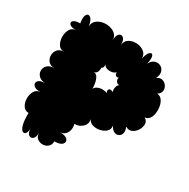

<svg xmlns="http://www.w3.org/2000/svg" viewBox="-166 -882 1037 1051"><g transform="rotate(30 352.5 -356.0)"><path d="M85 -95Q61 -95 49 -115Q37 -135 37 -161Q37 -187 49 -206.5Q61 -226 85 -226Q51 -226 39.5 -240Q28 -254 39.5 -268Q51 -282 85 -282Q56 -282 41.5 -296.5Q27 -311 27 -330Q27 -349 41.5 -363.5Q56 -378 85 -378Q59 -378 46 -393.5Q33 -409 33 -429.5Q33 -450 46 -466Q59 -482 85 -482Q60 -482 48 -502.5Q36 -523 36 -549.5Q36 -576 48 -596.5Q60 -617 85 -617Q53 -617 42.5 -628Q32 -639 42.5 -650Q53 -661 85 -661Q78 -700 88 -715Q98 -730 112.5 -719.5Q127 -709 134 -670Q134 -693 149 -707Q164 -721 187 -726Q210 -731 232.5 -726Q255 -721 270 -707Q285 -693 285 -670Q285 -702 298 -712.5Q311 -723 324 -712.5Q337 -702 337 -670Q339 -697 360 -709.5Q381 -722 408 -720.5Q435 -719 454.5 -704Q474 -689 473 -663Q482 -700 495 -710Q508 -720 514.5 -705Q521 -690 512 -653Q525 -678 544 -683.5Q563 -689 579 -680.5Q595 -672 600.5 -653Q606 -634 593 -610Q611 -623 628 -618.5Q645 -614 655 -599.5Q665 -585 663 -568Q661 -551 642 -538Q660 -538 671.5 -524Q683 -510 687.5 -488.5Q692 -467 689.5 -445Q687 -423 676.5 -408Q666 -393 648 -392Q668 -379 667.5 -358.5Q667 -338 654.5 -319Q642 -300 623 -292.5Q604 -285 585 -298Q595 -275 591 -259.5Q587 -244 574 -237.5Q561 -231 546 -237.5Q531 -244 520 -266Q523 -243 508 -229Q493 -215 470 -210Q447 -205 426 -211Q405 -217 397 -236Q403 -205 380.5 -186Q358 -167 332 -169Q337 -152 334 -134Q331 -116 318.5 -103Q306 -90 285 -90Q322 -90 334.5 -75.5Q347 -61 334.5 -46Q322 -31 285 -31Q285 -8 270.5 4Q256 16 237 16Q218 16 203.5 4.5Q189 -7 189 -30Q189 0 176 10Q163 20 150 10Q137 0 137 -30Q137 -6 129 5Q121 16 110 10.5Q99 5 91.5 -20.5Q84 -46 85 -95ZM280 -468Q298 -468 307 -452Q316 -436 319 -416Q322 -396 322 -384Q327 -396 341 -402.5Q355 -409 371.5 -409Q388 -409 401 -403Q393 -419 401.5 -426.5Q410 -434 427 -424Q422 -436 425 -452Q428 -468 439 -475Q425 -475 418.5 -486Q412 -497 416 -509Q406 -504 398 -510.5Q390 -517 392 -530Q384 -520 368 -517Q352 -514 336.5 -519Q321 -524 317 -537Q320 -513 306 -508Q308 -494 301.5 -481Q295 -468 280 -468Z"/></g></svg>

Font: Rubik Bubbles
Style: Regular
Weight: 400
Designer: Hubert and Fischer, NaN
Foundry: Hubert and Fischer, NaN
Version: Version 2.200